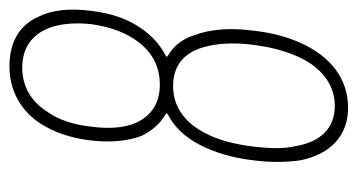

<svg xmlns="http://www.w3.org/2000/svg" viewBox="-195 -553 756 406"><g transform="rotate(-90 183.0 -350.0)"><path d="M269 -378C292 -390 312 -408 327 -431C346 -458 358 -493 363 -535C369 -580 365 -618 351 -646C333 -687 297 -708 246 -708C195 -708 153 -685 125 -643C107 -615 94 -579 89 -536C84 -493 88 -456 99 -428C110 -406 125 -389 144 -378C147 -377 147 -375 144 -373C117 -359 96 -337 80 -306C64 -275 52 -237 47 -192C42 -154 43 -121 47 -93C60 -29 99 8 158 8C220 8 267 -29 296 -94C308 -121 317 -154 321 -191C328 -242 324 -283 312 -316C304 -342 289 -361 268 -373C265 -375 266 -377 269 -378ZM126 -441C116 -465 113 -496 118 -534C122 -571 132 -603 149 -627C171 -662 203 -681 243 -681C282 -681 309 -663 324 -631C335 -607 339 -575 335 -536C330 -500 320 -470 305 -447C283 -411 250 -390 207 -390C168 -390 141 -408 126 -441ZM270 -107C248 -51 209 -20 162 -20C116 -20 86 -49 77 -103C71 -128 72 -157 76 -192C81 -232 90 -267 104 -293C127 -339 162 -362 204 -362C245 -362 274 -341 286 -298C294 -271 297 -235 291 -191C287 -160 280 -131 270 -107Z"/></g></svg>

Font: Barlow Condensed Thin
Style: Italic
Weight: 250
Width: 3
Italic angle: -7°
Designer: Jeremy Tribby
Foundry: Tribby Type
Version: Version 1.422;hotconv 1.0.109;makeotfexe 2.5.65596